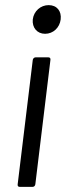

<svg xmlns="http://www.w3.org/2000/svg" viewBox="-20 -730 258 750"><path d="M156 -598C188 -598 213 -622 217 -654C221 -687 202 -710 170 -710C139 -710 112 -687 108 -654C105 -622 125 -598 156 -598ZM57 0H107C113 0 117 -4 118 -10L177 -496C178 -502 175 -506 169 -506H119C114 -506 109 -502 108 -496L49 -10C48 -4 51 0 57 0Z"/></svg>

Font: Barlow Semi Condensed
Style: Italic
Weight: 400
Width: 4
Italic angle: -7°
Designer: Jeremy Tribby
Foundry: Tribby Type
Version: Version 1.422;hotconv 1.0.109;makeotfexe 2.5.65596